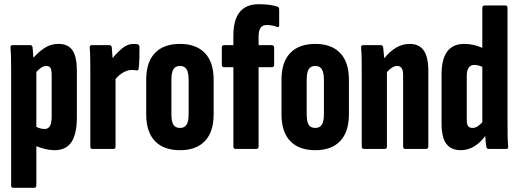

<svg xmlns="http://www.w3.org/2000/svg" viewBox="-20 -709 2469 914"><path d="M43 185Q33 185 33 173V-371Q33 -404 32.5 -432Q32 -460 30 -481Q29 -494 39 -494H124Q133 -494 135 -484Q136 -475 137 -462Q138 -449 139 -434Q165 -463 193.5 -481.5Q222 -500 259 -500Q304 -500 325 -469.5Q346 -439 346 -371V-152Q346 -71 320 -32.5Q294 6 240 6Q219 6 196 0.5Q173 -5 153 -13V173Q153 185 143 185ZM201 -395Q189 -395 176.5 -387Q164 -379 153 -366V-105Q163 -100 173 -97.5Q183 -95 192 -95Q209 -95 217.5 -108.5Q226 -122 226 -155V-353Q226 -375 220.5 -385Q215 -395 201 -395Z M420 0Q410 0 410 -12V-367Q410 -403 409.5 -431.5Q409 -460 407 -481Q406 -494 416 -494H502Q510 -494 512 -484Q514 -463 516 -432Q535 -456 560.5 -478Q586 -500 617 -500Q627 -500 636 -498Q644 -495 644 -483Q644 -460 643.5 -433.5Q643 -407 640 -383Q639 -372 631 -374Q619 -376 607 -376Q588 -376 567.5 -364.5Q547 -353 530 -333V-12Q530 0 520 0Z M837 6Q759 6 717.5 -37.5Q676 -81 676 -165V-330Q676 -413 717.5 -456.5Q759 -500 837 -500Q914 -500 955.5 -456.5Q997 -413 997 -330V-165Q997 -81 955.5 -37.5Q914 6 837 6ZM837 -100Q858 -100 868 -115Q878 -130 878 -166V-328Q878 -364 868 -379.5Q858 -395 837 -395Q815 -395 805.5 -379.5Q796 -364 796 -328V-166Q796 -130 805.5 -115Q815 -100 837 -100Z M1101 0Q1091 0 1091 -12V-389H1047Q1036 -389 1036 -400V-483Q1036 -494 1047 -494H1091V-540Q1091 -689 1212 -689Q1242 -689 1266 -685.5Q1290 -682 1302 -677Q1309 -673 1309 -664V-590Q1309 -576 1298 -581Q1288 -585 1275.5 -587.5Q1263 -590 1249 -590Q1211 -590 1211 -536V-494H1273Q1285 -494 1285 -482V-400Q1285 -389 1273 -389H1211V-12Q1211 0 1200 0Z M1481 6Q1403 6 1361.5 -37.5Q1320 -81 1320 -165V-330Q1320 -413 1361.5 -456.5Q1403 -500 1481 -500Q1558 -500 1599.5 -456.5Q1641 -413 1641 -330V-165Q1641 -81 1599.5 -37.5Q1558 6 1481 6ZM1481 -100Q1502 -100 1512 -115Q1522 -130 1522 -166V-328Q1522 -364 1512 -379.5Q1502 -395 1481 -395Q1459 -395 1449.5 -379.5Q1440 -364 1440 -328V-166Q1440 -130 1449.5 -115Q1459 -100 1481 -100Z M1713 0Q1702 0 1702 -12V-367Q1702 -403 1701.5 -431.5Q1701 -460 1699 -481Q1698 -494 1708 -494H1793Q1802 -494 1804 -483Q1805 -473 1806.5 -459Q1808 -445 1809 -431Q1832 -461 1863 -480.5Q1894 -500 1930 -500Q1975 -500 1997 -469Q2019 -438 2019 -371V-12Q2019 0 2008 0H1909Q1899 0 1899 -12V-353Q1899 -395 1871 -395Q1848 -395 1822 -366V-12Q1822 0 1812 0Z M2174 6Q2127 6 2104.5 -24.5Q2082 -55 2082 -123V-355Q2082 -500 2190 -500Q2213 -500 2235 -495Q2257 -490 2276 -481V-671Q2276 -683 2287 -683H2386Q2396 -683 2396 -671V-127Q2396 -91 2396.5 -62.5Q2397 -34 2399 -13Q2401 0 2390 0H2306Q2297 0 2295 -11Q2293 -21 2292 -34.5Q2291 -48 2290 -62Q2268 -31 2238 -12.5Q2208 6 2174 6ZM2202 -139Q2202 -117 2208.5 -108.5Q2215 -100 2230 -100Q2252 -100 2276 -127V-391Q2254 -400 2238 -400Q2202 -400 2202 -347Z"/></svg>

Font: Sofia Sans Extra Condensed ExtraBold
Style: Regular
Weight: 800
Designer: Botio Nikoltchev, Ani Petrova
Foundry: lettersoup
Version: Version 4.101; ttfautohint (v1.8.4.7-5d5b)